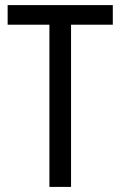

<svg xmlns="http://www.w3.org/2000/svg" viewBox="-20 -734 474 754"><path d="M259 0V-637H423V-714H10V-637H174V0Z"/></svg>

Font: Noto Sans Malayalam Condensed
Style: Regular
Weight: 400
Width: 3
Designer: Jelle Bosma - Monotype Design Team
Foundry: Monotype Imaging Inc.
Version: Version 2.104